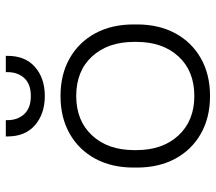

<svg xmlns="http://www.w3.org/2000/svg" viewBox="-61 -667 742 660"><g transform="rotate(-90 310.0 -337.0)"><path d="M310 14Q236 14 180.5 -17.5Q125 -49 94.5 -105.5Q64 -162 64 -237V-249Q64 -324 94.5 -380.5Q125 -437 180.5 -468.5Q236 -500 310 -500Q384 -500 439.5 -468.5Q495 -437 525.5 -380.5Q556 -324 556 -249V-237Q556 -162 525.5 -105.5Q495 -49 439.5 -17.5Q384 14 310 14ZM310 -40Q396 -40 446 -94.5Q496 -149 496 -239V-247Q496 -337 446 -391.5Q396 -446 310 -446Q225 -446 174.5 -391.5Q124 -337 124 -247V-239Q124 -149 174.5 -94.5Q225 -40 310 -40ZM310 -554Q249 -554 210 -587.5Q171 -621 171 -682V-688H227V-682Q227 -647 248 -624.5Q269 -602 310 -602Q351 -602 371.5 -624.5Q392 -647 392 -682V-688H448V-682Q448 -621 409.5 -587.5Q371 -554 310 -554Z"/></g></svg>

Font: Space Grotesk Light Light
Style: Regular
Weight: 300
Version: Version 2.000